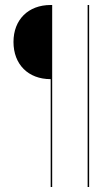

<svg xmlns="http://www.w3.org/2000/svg" viewBox="-20 -719 411 769"><path d="M183 -699C93 -699 34 -640 34 -551C34 -461 93 -402 183 -402V30H189V-699ZM331 30H337V-699H331Z"/></svg>

Font: Moniqa Display
Style: Regular
Weight: 400
Designer: Rajesh Rajput
Foundry: Rajesh Rajput
Version: Version 1.000